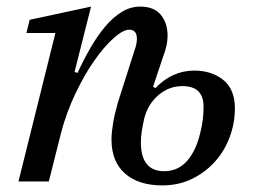

<svg xmlns="http://www.w3.org/2000/svg" viewBox="-20 -550 784 582"><path d="M451 -283Q502 -336 569 -336Q622 -336 657 -307.5Q692 -279 692 -222Q692 -177 676.5 -135Q661 -93 632 -60.5Q603 -28 562.5 -8Q522 12 472 12Q400 12 359 -24Q318 -60 318 -127Q318 -147 322.5 -175Q327 -203 337 -238L387 -395Q392 -409 393.5 -417.5Q395 -426 395 -432Q395 -460 372 -460Q353 -460 324 -434Q295 -408 265 -365Q235 -322 208 -265Q181 -208 165 -147L128 0H36L148 -450H60L70 -490L256 -530L206 -332L215 -329Q233 -368 254 -404.5Q275 -441 298.5 -469Q322 -497 348.5 -513.5Q375 -530 405 -530Q447 -530 467.5 -505Q488 -480 488 -442Q488 -428 485 -413Q482 -398 474 -377L444 -287ZM478 -31Q494 -31 510 -36.5Q526 -42 540.5 -55.5Q555 -69 567 -91.5Q579 -114 587 -147Q593 -171 595 -189.5Q597 -208 597 -227Q597 -289 533 -289Q492 -289 460 -261.5Q428 -234 417 -190Q412 -168 409.5 -150.5Q407 -133 407 -119Q407 -31 478 -31Z"/></svg>

Font: IBM Plex Serif Text
Style: Italic
Weight: 450
Italic angle: -14°
Designer: Mike Abbink, Paul van der Laan, Pieter van Rosmalen
Foundry: Bold Monday
Version: Version 3.001